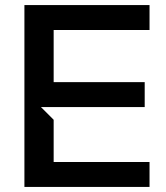

<svg xmlns="http://www.w3.org/2000/svg" viewBox="-20 -735 653 755"><path d="M76 0H568V-98H191V-264L141 -314H549V-412H191V-617H568V-715H76Z"/></svg>

Font: LaHaus Display SemiBold
Style: Regular
Weight: 600
Designer: We are Make, BastardaType, Dalton Maag Ltd
Foundry: BastardaType, Dalton Maag Ltd
Version: Version 3.100;Glyphs 3.3 (3331)